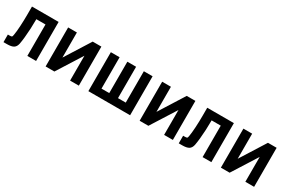

<svg xmlns="http://www.w3.org/2000/svg" viewBox="69 -1326 3175 2147"><g transform="rotate(30 1656.0 -252.0)"><path d="M14 0V-98H36Q56 -98 63.5 -102Q71 -106 74 -128Q82 -172 86.5 -248Q91 -324 91 -408V-504H435V0H322V-406H204Q204 -344 201 -282Q198 -220 192.5 -167Q187 -114 180 -77Q171 -34 143.5 -17Q116 0 58 0Z M558 0V-504H671V-180L875 -504H987V0H874V-321L671 0Z M1110 0V-503H1223V-98H1323V-503H1436V-98H1536V-503H1649V0Z M1772 0V-504H1885V-180L2089 -504H2201V0H2088V-321L1885 0Z M2277 0V-98H2299Q2319 -98 2326.5 -102Q2334 -106 2337 -128Q2345 -172 2349.5 -248Q2354 -324 2354 -408V-504H2698V0H2585V-406H2467Q2467 -344 2464 -282Q2461 -220 2455.5 -167Q2450 -114 2443 -77Q2434 -34 2406.5 -17Q2379 0 2321 0Z M2821 0V-504H2934V-180L3138 -504H3250V0H3137V-321L2934 0Z"/></g></svg>

Font: Zen Kaku Gothic Antique
Style: Bold
Weight: 700
Designer: Yoshimichi Ohira
Foundry: Positype
Version: Version 1.001